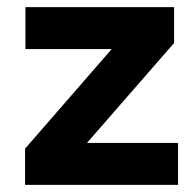

<svg xmlns="http://www.w3.org/2000/svg" viewBox="-20 -516 547 536"><path d="M50 0V-101L324 -416V-379H51V-496H466V-396L188 -77V-117H477V0Z"/></svg>

Font: Nunito Sans 10pt ExtraBold
Style: Regular
Weight: 800
Designer: Vernon Adams
Foundry: Vernon Adams
Version: Version 3.101;gftools[0.9.27]